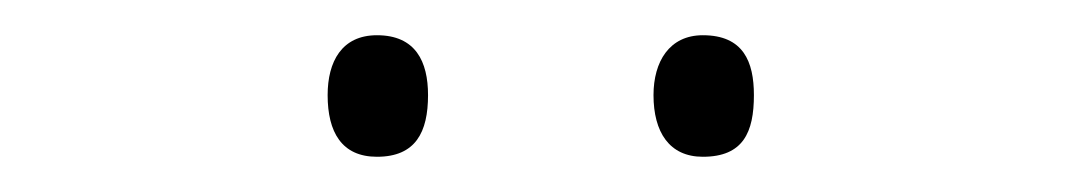

<svg xmlns="http://www.w3.org/2000/svg" viewBox="-20 -733 616 109"><path d="M166 -679C166 -658 174 -644 194 -644C216 -644 223 -658 223 -679C223 -698 216 -713 194 -713C174 -713 166 -698 166 -679ZM351 -679C351 -658 360 -644 379 -644C402 -644 408 -658 408 -679C408 -698 402 -713 379 -713C360 -713 351 -698 351 -679Z"/></svg>

Font: Noto Sans Lao ExtraLight
Style: Regular
Weight: 200
Designer: Monotype Design Team
Foundry: Monotype Imaging Inc.
Version: Version 2.003